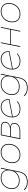

<svg xmlns="http://www.w3.org/2000/svg" viewBox="2159 -2719 757 5115"><g transform="rotate(-90 2537.5 -161.5)"><path d="M624 -517 530 -46Q505 82 437 139.5Q369 197 246 197Q176 197 120 174.5Q64 152 30 111L48 97Q79 137 130.5 157.5Q182 178 247 178Q359 178 423.5 124.5Q488 71 510 -43L533 -158Q495 -92 430 -54.5Q365 -17 283 -17Q180 -17 120 -71Q60 -125 60 -219Q60 -304 98 -373Q136 -442 203 -481Q270 -520 354 -520Q448 -520 504.5 -475Q561 -430 571 -349L604 -517ZM557 -317Q557 -405 503 -453Q449 -501 352 -501Q275 -501 212.5 -464.5Q150 -428 115 -364Q80 -300 80 -220Q80 -132 134 -84Q188 -36 285 -36Q362 -36 424.5 -72.5Q487 -109 522 -173Q557 -237 557 -317Z M750 -207Q750 -296 787.5 -367Q825 -438 891.5 -479Q958 -520 1042 -520Q1143 -520 1202.5 -463.5Q1262 -407 1262 -310Q1262 -221 1224.5 -149.5Q1187 -78 1120.5 -37.5Q1054 3 970 3Q869 3 809.5 -53.5Q750 -110 750 -207ZM1242 -309Q1242 -400 1188.5 -450.5Q1135 -501 1039 -501Q963 -501 901.5 -463Q840 -425 805 -358Q770 -291 770 -208Q770 -117 823.5 -66.5Q877 -16 973 -16Q1049 -16 1110.5 -54Q1172 -92 1207 -159Q1242 -226 1242 -309Z M1818 -162Q1818 -86 1759 -43Q1700 0 1596 0H1388L1492 -517H1694Q1848 -517 1848 -408Q1848 -355 1812 -317Q1776 -279 1715 -265Q1769 -258 1793.5 -233.5Q1818 -209 1818 -162ZM1463 -272H1646Q1728 -272 1778 -309Q1828 -346 1828 -407Q1828 -453 1794.5 -475.5Q1761 -498 1693 -498H1508ZM1798 -161Q1798 -211 1766 -232Q1734 -253 1660 -253H1459L1412 -19H1601Q1694 -19 1746 -56.5Q1798 -94 1798 -161Z M2455 -310 2454 -289 1987 -200Q1990 -111 2044 -63.5Q2098 -16 2197 -16Q2255 -16 2304 -36.5Q2353 -57 2385 -93L2397 -80Q2365 -42 2311.5 -19.5Q2258 3 2196 3Q2088 3 2028 -52.5Q1968 -108 1968 -210Q1968 -297 2004 -368Q2040 -439 2103 -479.5Q2166 -520 2244 -520Q2343 -520 2399 -464Q2455 -408 2455 -310ZM1987 -218 2437 -304Q2440 -394 2388 -447.5Q2336 -501 2244 -501Q2173 -501 2115 -464.5Q2057 -428 2023 -363.5Q1989 -299 1987 -218Z M3128 -517 3034 -46Q3009 82 2941 139.5Q2873 197 2750 197Q2680 197 2624 174.5Q2568 152 2534 111L2552 97Q2583 137 2634.5 157.5Q2686 178 2751 178Q2863 178 2927.5 124.5Q2992 71 3014 -43L3037 -158Q2999 -92 2934 -54.5Q2869 -17 2787 -17Q2684 -17 2624 -71Q2564 -125 2564 -219Q2564 -304 2602 -373Q2640 -442 2707 -481Q2774 -520 2858 -520Q2952 -520 3008.5 -475Q3065 -430 3075 -349L3108 -517ZM3061 -317Q3061 -405 3007 -453Q2953 -501 2856 -501Q2779 -501 2716.5 -464.5Q2654 -428 2619 -364Q2584 -300 2584 -220Q2584 -132 2638 -84Q2692 -36 2789 -36Q2866 -36 2928.5 -72.5Q2991 -109 3026 -173Q3061 -237 3061 -317Z M3730 -310 3729 -289 3262 -200Q3265 -111 3319 -63.5Q3373 -16 3472 -16Q3530 -16 3579 -36.5Q3628 -57 3660 -93L3672 -80Q3640 -42 3586.5 -19.5Q3533 3 3471 3Q3363 3 3303 -52.5Q3243 -108 3243 -210Q3243 -297 3279 -368Q3315 -439 3378 -479.5Q3441 -520 3519 -520Q3618 -520 3674 -464Q3730 -408 3730 -310ZM3262 -218 3712 -304Q3715 -394 3663 -447.5Q3611 -501 3519 -501Q3448 -501 3390 -464.5Q3332 -428 3298 -363.5Q3264 -299 3262 -218Z M3947 -517H3967L3917 -270H4306L4356 -517H4376L4272 0H4252L4303 -252H3914L3863 0H3843Z M4501 -207Q4501 -296 4538.5 -367Q4576 -438 4642.5 -479Q4709 -520 4793 -520Q4894 -520 4953.5 -463.5Q5013 -407 5013 -310Q5013 -221 4975.5 -149.5Q4938 -78 4871.5 -37.5Q4805 3 4721 3Q4620 3 4560.5 -53.5Q4501 -110 4501 -207ZM4993 -309Q4993 -400 4939.5 -450.5Q4886 -501 4790 -501Q4714 -501 4652.5 -463Q4591 -425 4556 -358Q4521 -291 4521 -208Q4521 -117 4574.5 -66.5Q4628 -16 4724 -16Q4800 -16 4861.5 -54Q4923 -92 4958 -159Q4993 -226 4993 -309Z"/></g></svg>

Font: Montserrat Alternates Thin
Style: Italic
Weight: 250
Italic angle: -11.3°
Designer: Julieta Ulanovsky
Foundry: Julieta Ulanovsky
Version: Version 7.200